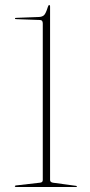

<svg xmlns="http://www.w3.org/2000/svg" viewBox="-20 -743 356 763"><path d="M43 -667Q39.5 -667 39.5 -669.5Q39.5 -672 43 -672L135 -675.5Q147.5 -676 154.8 -682.5Q162 -689 170 -715Q172.5 -723 175.5 -723Q179 -723 179 -717.5V-28Q179 -19 190 -17L282 -4.5Q286 -3.5 286 -2.5Q286 0 282 0H43Q39 0 39 -3Q39 -5 43 -6L139 -17Q150 -18 150 -27.5V-649.5Q150 -663.5 139 -663.5Z"/></svg>

Font: Fraunces 144pt Thin
Style: Regular
Weight: 100
Version: Version 1.000;[f99f86859]